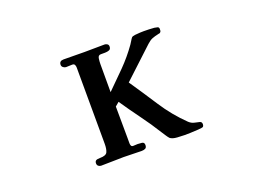

<svg xmlns="http://www.w3.org/2000/svg" viewBox="-84 -693 1167 877"><g transform="rotate(-20 500.0 -254.5)"><path d="M778 -17Q778 -8 773 -4Q770 -2 750.5 -0.5Q731 1 711 1.5Q691 2 684 2Q671 2 647.5 0.5Q624 -1 613 -10Q606 -18 600 -27.5Q594 -37 588 -46Q557 -96 520.5 -145.5Q484 -195 451 -244L432 -228Q432 -191 432.5 -153Q433 -115 433 -77Q433 -70 433 -63Q433 -56 433 -49Q433 -42 435.5 -37Q438 -32 445 -32Q450 -32 456 -32.5Q462 -33 467 -33Q476 -33 487.5 -31.5Q499 -30 499 -17Q499 -5 492 -1Q485 3 474 3Q452 3 430 2Q408 1 386 1Q361 1 332 2Q303 3 277 3Q270 3 264 -1.5Q258 -6 258 -15Q258 -24 263.5 -28Q269 -32 284 -32Q313 -32 319.5 -46Q326 -60 326 -85Q326 -170 325.5 -257Q325 -344 325 -429Q325 -436 325 -442.5Q325 -449 325 -456Q325 -464 322 -470Q319 -476 310 -476Q305 -476 295 -475.5Q285 -475 280 -475Q274 -475 267 -480Q260 -485 260 -493Q260 -512 281 -512Q306 -512 332 -511.5Q358 -511 383 -511Q405 -511 431.5 -511.5Q458 -512 480 -512Q487 -512 493 -508Q499 -504 499 -496Q499 -483 490 -479.5Q481 -476 470 -476Q464 -476 459.5 -476Q455 -476 449 -476Q436 -476 434 -461Q432 -446 432 -435V-298Q474 -339 515.5 -381Q557 -423 591 -471Q596 -478 600.5 -486Q605 -494 610 -500Q614 -504 626 -505.5Q638 -507 651 -507.5Q664 -508 669 -508Q682 -508 694.5 -507.5Q707 -507 720 -506Q728 -505 735 -503Q742 -501 742 -492Q742 -488 741.5 -483.5Q741 -479 736 -475Q735 -474 732.5 -474Q730 -474 728 -473Q709 -469 696.5 -464Q684 -459 670 -446L525 -311Q570 -245 615 -175.5Q660 -106 718 -50Q730 -39 744 -36Q758 -33 768 -30.5Q778 -28 778 -17Z"/></g></svg>

Font: Kaisei Tokumin ExtraBold
Style: Regular
Weight: 800
Designer: Font-Kai, 金井和夫
Foundry: KAZUO KANAI
Version: Version 5.003